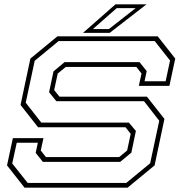

<svg xmlns="http://www.w3.org/2000/svg" viewBox="-20 -868 852 888"><path d="M93.5 0 12.5 -103 39.5 -229H181L168.5 -172L192.5 -141.5H531L568 -172L584.5 -249L560.5 -279.5H156L75 -382.5L120.5 -597L245.5 -700H709.5L790.5 -597L763.5 -471H622L634.5 -528L610.5 -558.5H284.5L247 -528L230.5 -451.5L255 -421H659.5L740.5 -318L695 -103L570 0ZM108 -22H564L674.5 -113L716.5 -309.5L646 -400H240.5L207 -441.5L227.5 -538L278.5 -580.5H625.5L658.5 -539L648.5 -492H746L766.5 -588L695.5 -678H251L140.5 -587L99 -393L171 -301H576L608.5 -262.5L587.5 -162L536 -119.5H178L145 -161L155 -208H57.5L36.5 -112ZM364 -716 514 -848H657.5L487.5 -716ZM409.5 -733.5H483.5L607.5 -830.5H520Z"/></svg>

Font: Tourney Expanded ExtraLight
Style: Italic
Weight: 200
Width: 7
Italic angle: -12°
Designer: Tyler Finck
Foundry: Etcetera Type Co
Version: Version 1.010; ttfautohint (v1.8.3)